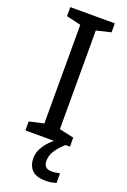

<svg xmlns="http://www.w3.org/2000/svg" viewBox="-175 -769 689 1045"><g transform="rotate(20 169.5 -247.0)"><path d="M298 0H40V-52L124 -71V-642L40 -662V-714H298V-662L214 -642V-71L298 -52ZM204 116Q204 161 249 161Q266 161 277.5 158.5Q289 156 297 155V211Q283 215 269 217.5Q255 220 235 220Q182 220 157 195Q132 170 132 126Q132 97 146.5 70Q161 43 182.5 21Q204 -1 224 -15L272 0Q238 32 221 58.5Q204 85 204 116Z"/></g></svg>

Font: Noto Sans Tifinagh Ahaggar
Style: Regular
Weight: 400
Designer: JamraPatel
Foundry: JamraPatel LLC
Version: Version 2.006; ttfautohint (v1.8.4.7-5d5b)